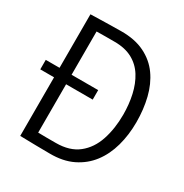

<svg xmlns="http://www.w3.org/2000/svg" viewBox="-178 -910 1004 1050"><g transform="rotate(30 324.5 -384.5)"><path d="M338 -430V-370H7V-430ZM284 -772Q372 -773 434 -742.5Q496 -712 534 -658.5Q572 -605 589.5 -534Q607 -463 607 -382Q607 -302 587.5 -231.5Q568 -161 528 -108.5Q488 -56 426.5 -26Q365 4 281 3Q238 3 192 2Q146 1 94 0V-768Q146 -769 193 -770.5Q240 -772 284 -772ZM282 -64Q369 -64 422.5 -106.5Q476 -149 500 -221.5Q524 -294 524 -382Q524 -447 511 -505.5Q498 -564 470 -609Q442 -654 396 -679Q350 -704 284 -704Q258 -704 223.5 -704Q189 -704 154 -703L170 -719V-49L154 -65Q189 -64 222 -64Q255 -64 282 -64Z"/></g></svg>

Font: Yaldevi ExtraLight
Style: Regular
Weight: 400
Version: Version 1.100